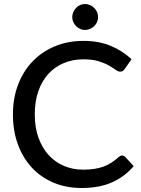

<svg xmlns="http://www.w3.org/2000/svg" viewBox="-20 -930 706 958"><path d="M589.5 -154Q598.5 -154 605 -147L647 -101Q603 -49 539.8 -20.5Q476.5 8 387.5 8Q309.5 8 246.2 -19Q183 -46 138.2 -94.5Q93.5 -143 69 -210.5Q44.5 -278 44.5 -359Q44.5 -440 70.2 -507.5Q96 -575 142.5 -623.5Q189 -672 253.8 -699Q318.5 -726 397 -726Q473.5 -726 533 -701Q592.5 -676 636.5 -634.5L601.5 -585Q598 -579.5 592.8 -576Q587.5 -572.5 579 -572.5Q569.5 -572.5 556.8 -582Q544 -591.5 523.2 -603.2Q502.5 -615 472 -624.5Q441.5 -634 396 -634Q342.5 -634 298 -615.2Q253.5 -596.5 221.2 -561.2Q189 -526 171.2 -474.8Q153.5 -423.5 153.5 -359Q153.5 -293.5 172 -242.5Q190.5 -191.5 223 -156Q255.5 -120.5 299.5 -102Q343.5 -83.5 394.5 -83.5Q425.5 -83.5 450.2 -87.2Q475 -91 495.8 -98.5Q516.5 -106 535 -117.8Q553.5 -129.5 571.5 -146Q575.5 -149.5 580 -151.8Q584.5 -154 589.5 -154ZM469.5 -844.5Q469.5 -831.5 464.2 -820Q459 -808.5 450 -799.8Q441 -791 429.2 -785.8Q417.5 -780.5 404 -780.5Q391 -780.5 379.5 -785.8Q368 -791 359.5 -799.8Q351 -808.5 345.8 -820Q340.5 -831.5 340.5 -844.5Q340.5 -858 345.8 -869.8Q351 -881.5 359.5 -890.5Q368 -899.5 379.5 -904.8Q391 -910 404 -910Q417.5 -910 429.2 -904.8Q441 -899.5 450 -890.5Q459 -881.5 464.2 -869.8Q469.5 -858 469.5 -844.5Z"/></svg>

Font: LatoLatin Medium
Style: Regular
Weight: 500
Designer: Lukasz Dziedzic with Adam Twardoch and Botio Nikoltchev
Foundry: tyPoland Lukasz Dziedzic
Version: Version 2.015; 2015-08-06; http://www.latofonts.com/